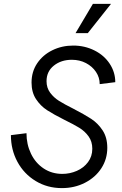

<svg xmlns="http://www.w3.org/2000/svg" viewBox="-20 -950 626 986"><path d="M36 -256 116 -266Q116 -209 139 -161Q162 -113 204 -85Q246 -57 300 -57Q339 -57 374.5 -72.5Q410 -88 432 -117.5Q454 -147 454 -186Q454 -223 435 -249.5Q416 -276 387.5 -293.5Q359 -311 310 -335Q256 -362 222 -384Q188 -406 165 -441Q142 -476 142 -526Q142 -582 171 -625Q200 -668 249 -692Q298 -716 356 -716Q415 -716 465 -691Q515 -666 543.5 -622.5Q572 -579 572 -528L492 -518Q492 -552 473 -580.5Q454 -609 421.5 -626Q389 -643 349 -643Q294 -643 256.5 -613Q219 -583 219 -533Q219 -499 237.5 -474Q256 -449 283 -432Q310 -415 358 -391Q414 -362 448.5 -339.5Q483 -317 507 -280.5Q531 -244 531 -191Q531 -133 500.5 -86Q470 -39 416.5 -11.5Q363 16 298 16Q223 16 163 -20.5Q103 -57 69.5 -119Q36 -181 36 -256ZM550 -930 431 -780H368L457 -930Z"/></svg>

Font: MedMera Sans
Style: Italic
Weight: 400
Italic angle: -11°
Designer: Kasper Nordkvist
Foundry: UNCUT.wtf
Version: Version 1.300